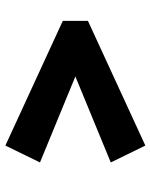

<svg xmlns="http://www.w3.org/2000/svg" viewBox="60 -628 581 742"><g transform="rotate(-90 351.0 -257.5)"><path d="M159 13.2 93.7 -120.4 527.2 -298.9V-215.6L93.7 -394L159 -527.7L640.9 -305.8V-208.7Z"/></g></svg>

Font: Lexend Peta
Style: Regular
Weight: 400
Designer: Bonnie Shaver-Troup, Thomas Jockin
Foundry: Lexend
Version: Version 1.007